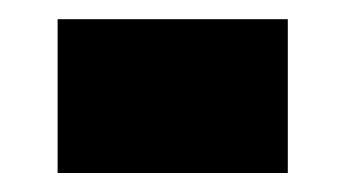

<svg xmlns="http://www.w3.org/2000/svg" viewBox="-20 20 360 200"><path d="M40 200.2V40H279.8V200.2Z"/></svg>

Font: Cooper Hewitt
Style: Heavy
Weight: 713
Designer: Village Type and Design LLC
Foundry: Cooper Hewitt Smithsonian Design Museum
Version: 1.000